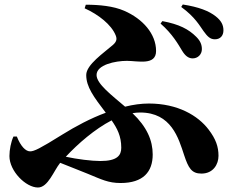

<svg xmlns="http://www.w3.org/2000/svg" viewBox="-20 -790 1040 855"><path d="M695 -685C748 -639 774 -592 791 -564C805 -541 819 -531 836 -530C861 -529 879 -548 879 -571C879 -590 873 -607 854 -626C820 -660 778 -682 703 -696ZM520 -132C520 -98 502 -73 427 -73C388 -73 324 -81 273 -92C328 -151 402 -215 477 -254C502 -218 520 -184 520 -132ZM357 -753C419 -725 476 -680 495 -633C501 -618 501 -606 483 -590C443 -555 364 -502 364 -456C364 -403 397 -359 451 -288C383 -263 316 -227 258 -191C157 -128 132 -116 114 -116C94 -116 72 -139 55 -182H40C29 -159 22 -123 22 -95C22 -28 95 45 149 45C194 45 219 -29 248 -65C292 -47 335 -31 371 -16C432 9 462 25 517 25C618 25 660 -25 660 -102C660 -165 634 -225 570 -286C582 -288 593 -289 604 -289C743 -289 775 -175 800 -99C819 -42 833 -17 877 -17C930 -17 953 -59 953 -96C953 -137 941 -171 909 -213C862 -275 772 -329 643 -329C609 -329 573 -324 537 -315C479 -365 410 -416 410 -456C410 -502 494 -519 545 -519C594 -519 675 -497 675 -563C675 -639 616 -706 533 -742C485 -763 422 -769 362 -769ZM787 -759C849 -714 870 -674 886 -652C904 -627 916 -615 937 -615C961 -615 975 -631 975 -655C975 -679 965 -698 941 -717C911 -741 865 -759 794 -770Z"/></svg>

Font: Noto Serif KR Black
Style: Regular
Weight: 900
Version: Version 1.001;PS 1.001;hotconv 16.6.54;makeotf.lib2.5.65590